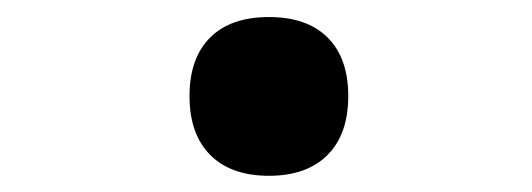

<svg xmlns="http://www.w3.org/2000/svg" viewBox="-20 -396 640 231"><path d="M208 -280.5Q208 -326 232.8 -350.8Q257.5 -375.5 303.5 -375.5Q349.5 -375.5 374.2 -350.8Q399 -326 399 -280.5Q399 -234.5 374 -209.5Q349 -184.5 303.5 -184.5Q258 -184.5 233 -209.5Q208 -234.5 208 -280.5Z"/></svg>

Font: JuliaMono Medium
Style: Regular
Weight: 500
Monospace: yes
Designer: cormullion
Foundry: corm
Version: Version 0.054; ttfautohint (v1.8.4)